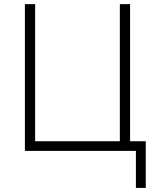

<svg xmlns="http://www.w3.org/2000/svg" viewBox="-20 -734 759 934"><path d="M612.8 -46.9H689V180.2H641.1V0H101.1V-713.9H150.9V-46.9H563V-713.9H612.8Z"/></svg>

Font: JBL Sans
Style: Light
Weight: 300
Version: Version 1.10